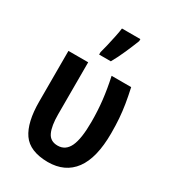

<svg xmlns="http://www.w3.org/2000/svg" viewBox="-191 -883 890 994"><g transform="rotate(30 254.0 -386.5)"><path d="M253 9Q145 8 102 -54Q59 -116 59 -241V-543H177V-232Q177 -163 194 -126.5Q211 -90 255 -90Q302 -90 324 -136.5Q346 -183 346 -285Q346 -351 339 -412.5Q332 -474 317 -543H434Q445 -493 451.5 -452.5Q458 -412 461 -372.5Q464 -333 464 -284Q464 -137 410 -64Q356 9 253 9ZM206 -606V-620Q211 -637 218.5 -669Q226 -701 232.5 -732.5Q239 -764 241 -782H351V-770Q337 -734 317.5 -689.5Q298 -645 276 -606Z"/></g></svg>

Font: Avrile Sans Condensed SemiBold
Style: Regular
Weight: 600
Width: 3
Designer: Monotype Design Team
Foundry: Monotype Imaging Inc.
Version: Version 2.001;September 10, 2019;FontCreator 11.5.0.2425 64-